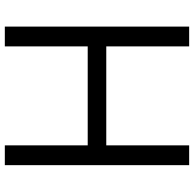

<svg xmlns="http://www.w3.org/2000/svg" viewBox="-24 -760 785 776"><g transform="rotate(-90 368.0 -372.5)"><path d="M88 0V-745H168V-410H568V-745H648V0H568V-335H168V0Z"/></g></svg>

Font: Kosmopol Plus Jakarta Sans
Style: Regular
Weight: 400
Designer: Gumpita Rahayu
Foundry: Tokotype
Version: Version 2.006